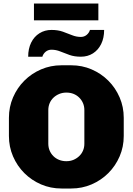

<svg xmlns="http://www.w3.org/2000/svg" viewBox="-20 -1067 758 1097"><path d="M331 10Q269 10 214.5 -13.5Q160 -37 119 -78Q78 -119 54.5 -173.5Q31 -228 31 -290V-394Q31 -456 54.5 -510.5Q78 -565 119 -606Q160 -647 214.5 -670.5Q269 -694 331 -694H387Q449 -694 503.5 -670.5Q558 -647 599 -606Q640 -565 663.5 -510.5Q687 -456 687 -394V-290Q687 -228 663.5 -173.5Q640 -119 599 -78Q558 -37 503.5 -13.5Q449 10 387 10ZM359 -146Q382 -146 400.5 -154Q419 -162 433 -175.5Q447 -189 454.5 -207Q462 -225 462 -246V-438Q462 -459 454.5 -477Q447 -495 433 -509Q419 -523 400.5 -530.5Q382 -538 359 -538Q337 -538 318 -530Q299 -522 285 -508.5Q271 -495 263.5 -477Q256 -459 256 -438V-246Q256 -225 263.5 -207Q271 -189 285 -175Q299 -161 318 -153.5Q337 -146 359 -146ZM174 -951V-1047H542V-951ZM141 -743Q141 -789 158 -823.5Q175 -858 205.5 -877Q236 -896 274 -896Q311 -896 339 -886Q367 -876 391.5 -866Q416 -856 442 -856Q461 -856 475 -867.5Q489 -879 494 -896H575Q575 -850 558 -815.5Q541 -781 511 -762Q481 -743 442 -743Q405 -743 377 -753Q349 -763 324.5 -773Q300 -783 274 -783Q255 -783 241 -771.5Q227 -760 222 -743Z"/></svg>

Font: Chivo Medium Black
Style: Regular
Weight: 900
Version: Version 2.002